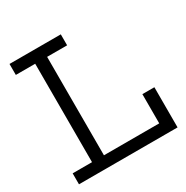

<svg xmlns="http://www.w3.org/2000/svg" viewBox="-171 -895 1007 1039"><g transform="rotate(-30 333.0 -376.0)"><path d="M27.5 -683.5V-752H348V-683.5H223V-68.5H598.5V0H27.5V-68.5H148.5V-683.5ZM643.5 -251V0H568.5V-251Z"/></g></svg>

Font: Hepta Slab ExtraLight
Style: Regular
Weight: 400
Version: Version 1.102